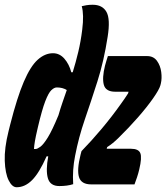

<svg xmlns="http://www.w3.org/2000/svg" viewBox="-38 -776 700 808"><path d="M185 -552Q213 -552 233 -529Q253 -506 262 -472H268Q281 -514 291.5 -558Q302 -602 308 -651Q312 -683 311.5 -707.5Q311 -732 306 -750Q314 -752 325.5 -754Q337 -756 352 -756Q393 -756 410 -726Q427 -696 415 -621Q399 -518 372 -433.5Q345 -349 319 -273.5Q293 -198 278 -120Q272 -90 270 -60.5Q268 -31 270 -1Q258 3 243 5Q228 7 212 7Q173 7 163.5 -26Q154 -59 165 -118H158Q127 -48 97 -18Q67 12 32 12Q13 12 -1.5 -17Q-16 -46 -18 -99Q-20 -152 -2 -224L5 -252Q34 -366 62 -431.5Q90 -497 120.5 -524.5Q151 -552 185 -552ZM416 -540H581Q608 -540 622.5 -520Q637 -500 640.5 -473Q644 -446 639 -425L637 -417Q632 -399 606.5 -362.5Q581 -326 542.5 -282Q504 -238 461 -196Q437 -172 413 -157L411 -150H513Q545 -150 552.5 -131.5Q560 -113 548 -63Q544 -46 538.5 -29.5Q533 -13 528 0H346Q304 0 294.5 -30.5Q285 -61 301 -125L305 -140Q346 -182 389 -233Q432 -284 471 -339Q479 -350 486.5 -361Q494 -372 501 -383L503 -390H447Q407 -390 399 -419Q391 -448 404 -500Q407 -511 410 -521Q413 -531 416 -540ZM105 -149H112Q119 -149 132 -158.5Q145 -168 163.5 -198Q182 -228 208 -291Q216 -319 225 -345Q234 -371 243 -397Q226 -408 201 -408Q190 -408 178 -396.5Q166 -385 152.5 -350Q139 -315 122 -243L119 -230Q106 -175 105 -149Z"/></svg>

Font: Recursive Mn Csl St XBd
Style: Italic
Weight: 800
Italic angle: -15°
Monospace: yes
Version: Version 1.079;hotconv 1.0.112;makeotfexe 2.5.65598; ttfautoh